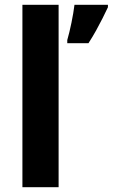

<svg xmlns="http://www.w3.org/2000/svg" viewBox="-20 -780 470 800"><path d="M224.2 0H73.4V-760H224.2ZM429.7 -749.8Q419.6 -728.1 407.2 -703.6Q394.8 -679 380.4 -652.9Q366 -626.9 348.6 -600H260.3V-613.2Q264.7 -627.8 269.1 -646.5Q273.5 -665.2 277.7 -685.1Q281.9 -705 285.1 -724.5Q288.3 -744 290.3 -760H429.7Z"/></svg>

Font: Noto Sans Khmer UI
Style: Regular
Weight: 400
Designer: Danh Hong and the Monotype Design Team
Foundry: Monotype Imaging Inc.
Version: Version 2.002